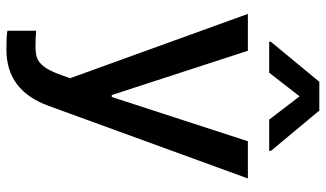

<svg xmlns="http://www.w3.org/2000/svg" viewBox="-222 -564 985 580"><g transform="rotate(90 270.0 -273.5)"><path d="M72.3 196.3V109.4Q95.7 111.3 119.1 111.3Q139.2 111.3 152.3 107.4Q165.5 103.5 178.5 88.4Q191.4 73.2 203.1 42L215.8 6.8L21.5 -530.3H132.8L266.6 -119.1H272.5L406.2 -530.3H518.6L299.8 70.3Q276.9 134.3 234.6 166.7Q192.4 199.2 127.9 199.2Q92.8 199.2 72.3 196.3ZM270.5 -686.5 199.2 -594.7H105.5V-599.6L226.6 -746.1H313.5L435.5 -599.6V-594.7H340.8Z"/></g></svg>

Font: Pretendard GOV Medium
Style: Regular
Weight: 500
Designer: Base glyphs from Inter by Rasmus Andersson; Hangeul glyphs from Noto Sans CJK(Source Han Sans) by Jang Soo-young and Kan
Foundry: Kil Hyung-jin
Version: Version 1.309